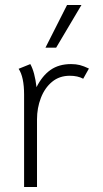

<svg xmlns="http://www.w3.org/2000/svg" viewBox="-20 -753 413 773"><path d="M77 -372Q77 -443 55 -476L102 -495Q120 -463 127 -402Q150 -448 183.5 -471.5Q217 -495 266 -495Q286 -495 301.5 -491Q317 -487 338 -477L315 -436Q293 -448 261 -448Q219 -448 189.5 -423.5Q160 -399 144.5 -358.5Q129 -318 129 -273V0H77ZM250 -733H308L206 -561H163Z"/></svg>

Font: Niramit ExtraLight
Style: Regular
Weight: 200
Designer: Katatrad Aksorn Co.,Ltd.
Foundry: Cadson Demak Co.,Ltd.
Version: Version 1.000; ttfautohint (v1.6)